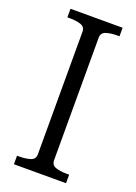

<svg xmlns="http://www.w3.org/2000/svg" viewBox="-138 -767 585 824"><g transform="rotate(20 155.0 -355.0)"><path d="M118 -75V-635Q118 -657 97.5 -664Q77 -671 46 -671H36V-710H274V-671H264Q233 -671 212.5 -664Q192 -657 192 -635V-75Q192 -53 212.5 -46Q233 -39 264 -39H274V0H36V-39H46Q77 -39 97.5 -46Q118 -53 118 -75Z"/></g></svg>

Font: Roboto Serif 28pt Condensed Light
Style: Regular
Weight: 300
Width: 3
Designer: Greg Gazdowicz
Foundry: Commercial Type
Version: Version 1.008